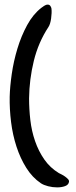

<svg xmlns="http://www.w3.org/2000/svg" viewBox="-20 -745 328 832"><path d="M159 -711Q163 -714 171 -719.5Q179 -725 187 -725Q194 -725 198 -719.5Q202 -714 203 -708Q205 -690 201.5 -665Q198 -640 190 -628Q146 -561 126.5 -481Q107 -401 106 -319Q106 -272 111.5 -224.5Q117 -177 132 -133.5Q147 -90 172 -54Q197 -18 235 5Q239 7 247 11Q255 15 262.5 20.5Q270 26 275 31.5Q280 37 279 43Q277 56 262 61.5Q247 67 227.5 67Q208 67 188.5 62Q169 57 157 49Q120 24 94 -17.5Q68 -59 51.5 -109.5Q35 -160 28 -216Q21 -272 22 -326Q23 -369 31 -424.5Q39 -480 55.5 -534.5Q72 -589 97.5 -636Q123 -683 159 -711Z"/></svg>

Font: Yeon Sung
Style: Regular
Weight: 400
Version: Version 1.001